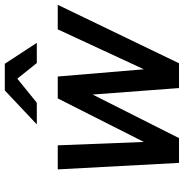

<svg xmlns="http://www.w3.org/2000/svg" viewBox="-3 -761 764 798"><g transform="rotate(-90 379.0 -362.0)"><path d="M74 0ZM204 0H101L74 -504H174L188 -146L369 -504H460L490 -146L656 -504H758L515 0H412L385 -359ZM516 -591 451 -672 351 -591H261L402 -724H513L600 -591Z"/></g></svg>

Font: Rosa Sans Medium
Style: Italic
Weight: 500
Italic angle: -12°
Designer: Pentagram / MCKL
Foundry: Pentagram / MCKL
Version: Version 1.005;September 16, 2019;FontCreator 11.5.0.2425 64-